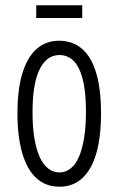

<svg xmlns="http://www.w3.org/2000/svg" viewBox="-20 -694 448 726"><path d="M205 12Q153 12 117.5 -20.5Q82 -53 64 -115.5Q46 -178 46 -265Q46 -357 65 -418Q84 -479 119 -509.5Q154 -540 204 -540Q254 -540 289.5 -510Q325 -480 343.5 -419Q362 -358 362 -265Q362 -177 344.5 -115.5Q327 -54 292 -21Q257 12 205 12ZM205 -42Q228 -42 247 -57Q266 -72 278.5 -101Q291 -130 298 -172.5Q305 -215 305 -271Q305 -332 297.5 -372.5Q290 -413 276.5 -438.5Q263 -464 244.5 -475Q226 -486 205 -486Q183 -486 165 -474.5Q147 -463 133 -438Q119 -413 111 -371.5Q103 -330 103 -270Q103 -214 110 -171.5Q117 -129 130 -100.5Q143 -72 162 -57Q181 -42 205 -42ZM117 -626V-674H291V-626Z"/></svg>

Font: Bricolage Grotesque Condensed ExtraLight
Style: Regular
Weight: 250
Width: 3
Designer: Mathieu Triay
Foundry: Atelier Triay
Version: Version 1.000;gftools[0.9.30]